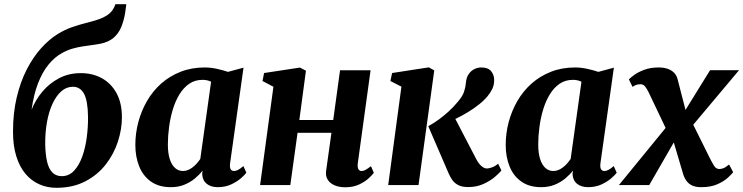

<svg xmlns="http://www.w3.org/2000/svg" viewBox="-20 -882 3542 915"><path d="M582 -862 576 -818Q569.5 -780 556.5 -750.2Q543.5 -720.5 520.5 -701.2Q497.5 -682 460.5 -674Q450 -672 438 -670Q426 -668 413.5 -666.5Q395 -664 372 -660.5Q349 -657 324 -649.8Q299 -642.5 274.5 -628.5Q240.5 -610 211.2 -574.2Q182 -538.5 161.2 -485Q140.5 -431.5 130.5 -359Q149 -406 182.2 -445.5Q215.5 -485 261.5 -509.2Q307.5 -533.5 365 -533.5Q422 -533.5 466.2 -508.8Q510.5 -484 535.8 -437.2Q561 -390.5 561 -323.5Q561 -266.5 542 -207.5Q523 -148.5 484.2 -98.5Q445.5 -48.5 386.5 -17.8Q327.5 13 248.5 13Q204.5 13 167 -3.8Q129.5 -20.5 101.5 -53.5Q73.5 -86.5 57.8 -136.8Q42 -187 42 -254.5Q42 -343 59.5 -417.2Q77 -491.5 107.2 -550.5Q137.5 -609.5 176.2 -652.5Q215 -695.5 257 -721Q290 -741 323 -752.5Q356 -764 387.2 -771.8Q418.5 -779.5 445.2 -788.2Q472 -797 492.2 -810.5Q512.5 -824 524 -847L530 -862ZM327.5 -468.5Q296.5 -468.5 272 -446.8Q247.5 -425 230 -387Q212.5 -349 203.8 -299.8Q195 -250.5 195.5 -195Q196.5 -145 204.5 -111Q212.5 -77 229.8 -59.8Q247 -42.5 274.5 -42.5Q308.5 -42.5 332.8 -68.2Q357 -94 372 -136Q387 -178 393.5 -227.5Q400 -277 399.5 -325Q398.5 -402.5 380.2 -435.5Q362 -468.5 327.5 -468.5Z M1076.5 -104Q1074 -83.5 1079.5 -75.2Q1085 -67 1095.5 -67Q1103.5 -67 1113.8 -72Q1124 -77 1140 -90.5L1154 -59Q1147.5 -49.5 1128.8 -33Q1110 -16.5 1081.8 -3.2Q1053.5 10 1017.5 10Q985 10 965 -6.2Q945 -22.5 943.5 -52.5L945.5 -69Q930.5 -49.5 908.5 -31.2Q886.5 -13 858 -1.5Q829.5 10 794 10Q737.5 10 699.8 -16.5Q662 -43 643.5 -88.8Q625 -134.5 625 -191Q625 -246.5 639.2 -300.2Q653.5 -354 680.8 -401Q708 -448 748.2 -483.8Q788.5 -519.5 840.8 -540Q893 -560.5 956 -560.5Q984 -560.5 1014.5 -553.8Q1045 -547 1066.5 -539.5L1140.5 -559.5ZM986 -492.5Q977.5 -497 967.2 -499.2Q957 -501.5 945.5 -501.5Q909 -501.5 881.8 -482.8Q854.5 -464 835 -432Q815.5 -400 803.5 -360Q791.5 -320 785.8 -277Q780 -234 780 -193.5Q780 -152 789 -124Q798 -96 814.2 -81.5Q830.5 -67 852 -67Q864.5 -67 876 -71.8Q887.5 -76.5 898 -84.5Q908.5 -92.5 917.8 -103Q927 -113.5 934.5 -124.5Z M1685 -103Q1683 -84 1688.2 -75.5Q1693.5 -67 1703 -67Q1711.5 -67 1720.8 -71.8Q1730 -76.5 1748 -90L1761.5 -58.5Q1755.5 -49.5 1737.8 -33Q1720 -16.5 1691.8 -3Q1663.5 10.5 1626 10.5Q1596.5 10.5 1574.8 1.2Q1553 -8 1542 -25.2Q1531 -42.5 1534 -67L1559.5 -249H1398L1363.5 0H1219.5L1283 -468.5L1231 -496L1238.5 -534L1409.5 -560L1438 -545L1406.5 -310H1568L1600.5 -547H1746Z M1830 0 1893 -469 1840.5 -496 1848.5 -534 2023.5 -561 2049.5 -546.5 1974.5 0ZM2211.5 9.5Q2180.5 9.5 2162.2 -0.8Q2144 -11 2134.5 -25.5Q2125 -40 2119 -53.5L2021 -280.5Q2049 -296 2073 -313.8Q2097 -331.5 2118.2 -351Q2139.5 -370.5 2157.5 -392Q2184 -421.5 2191.5 -444.8Q2199 -468 2200.5 -489Q2203 -514.5 2214.5 -530.2Q2226 -546 2241.8 -553.2Q2257.5 -560.5 2273 -560.5Q2306 -560.5 2320.2 -543.2Q2334.5 -526 2335 -502.5Q2335.5 -477.5 2326 -458.2Q2316.5 -439 2304 -424Q2287 -403.5 2262.8 -384.2Q2238.5 -365 2211 -348.2Q2183.5 -331.5 2156.5 -318.2Q2129.5 -305 2106.5 -296L2135 -344L2249 -125Q2260.5 -102.5 2274 -90.8Q2287.5 -79 2300.5 -79Q2310 -79 2325 -84.5Q2340 -90 2354 -101.5L2369.5 -70Q2360.5 -57.5 2338.2 -38.8Q2316 -20 2283.8 -5.2Q2251.5 9.5 2211.5 9.5Z M2841.5 -104Q2839 -83.5 2844.5 -75.2Q2850 -67 2860.5 -67Q2868.5 -67 2878.8 -72Q2889 -77 2905 -90.5L2919 -59Q2912.5 -49.5 2893.8 -33Q2875 -16.5 2846.8 -3.2Q2818.5 10 2782.5 10Q2750 10 2730 -6.2Q2710 -22.5 2708.5 -52.5L2710.5 -69Q2695.5 -49.5 2673.5 -31.2Q2651.5 -13 2623 -1.5Q2594.5 10 2559 10Q2502.5 10 2464.8 -16.5Q2427 -43 2408.5 -88.8Q2390 -134.5 2390 -191Q2390 -246.5 2404.2 -300.2Q2418.5 -354 2445.8 -401Q2473 -448 2513.2 -483.8Q2553.5 -519.5 2605.8 -540Q2658 -560.5 2721 -560.5Q2749 -560.5 2779.5 -553.8Q2810 -547 2831.5 -539.5L2905.5 -559.5ZM2751 -492.5Q2742.5 -497 2732.2 -499.2Q2722 -501.5 2710.5 -501.5Q2674 -501.5 2646.8 -482.8Q2619.5 -464 2600 -432Q2580.5 -400 2568.5 -360Q2556.5 -320 2550.8 -277Q2545 -234 2545 -193.5Q2545 -152 2554 -124Q2563 -96 2579.2 -81.5Q2595.5 -67 2617 -67Q2629.5 -67 2641 -71.8Q2652.5 -76.5 2663 -84.5Q2673.5 -92.5 2682.8 -103Q2692 -113.5 2699.5 -124.5Z M3322 10Q3298.5 10 3282 3.5Q3265.5 -3 3254.8 -16Q3244 -29 3237 -48L3173.5 -262L3220 -253.5L3074 0H2929.5L3189 -317.5L3176.5 -221L3071 -442.5Q3064 -457 3055 -468.8Q3046 -480.5 3033.5 -480.5Q3020.5 -480.5 3012 -477.5Q3003.5 -474.5 2994.5 -468L2977 -503.5Q2983 -510.5 3001.5 -524.2Q3020 -538 3049.8 -549.2Q3079.5 -560.5 3119 -560.5Q3143.5 -560.5 3162 -554Q3180.5 -547.5 3192.5 -535.2Q3204.5 -523 3209 -505L3261.5 -301.5L3216.5 -309L3364 -547.5H3502L3245.5 -242L3258.5 -338.5L3363 -128Q3373 -108 3382.8 -92.2Q3392.5 -76.5 3408 -76.5Q3416.5 -76.5 3427 -80.2Q3437.5 -84 3454.5 -98L3474 -61.5Q3468 -53 3449.5 -35.8Q3431 -18.5 3399.2 -4.2Q3367.5 10 3322 10Z"/></svg>

Font: Merriweather 36pt ExtraBold
Style: Italic
Weight: 800
Italic angle: -7.8°
Version: Version 2.101